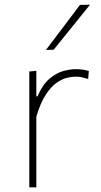

<svg xmlns="http://www.w3.org/2000/svg" viewBox="-20 -799 429 819"><path d="M105 0Q105 -56.5 105 -108.5Q105 -160.5 105 -221V-271Q105 -324.5 105 -381.5Q105 -438.5 105 -494L135 -497V-388H140Q161 -437.5 190.2 -462.5Q219.5 -487.5 249.5 -495.8Q279.5 -504 303 -504Q319 -504 332.8 -502Q346.5 -500 359 -496L356 -462Q342 -466.5 330.2 -469.2Q318.5 -472 301 -472Q286.5 -472 265.2 -467Q244 -462 220.5 -445.2Q197 -428.5 174.8 -394.2Q152.5 -360 135 -302V-221Q135 -160.5 135 -108.5Q135 -56.5 135 0ZM176 -586Q212.5 -634 249 -682.5Q285.5 -731 321 -778L364 -779Q338 -746.5 312 -714.5Q286 -682.5 260.5 -650.8Q235 -619 209 -587Z"/></svg>

Font: Commissioner Thin
Style: Regular
Weight: 100
Designer: Kostas Bartsokas
Foundry: Kostas Bartsokas
Version: Version 1.001;gftools[0.9.23]